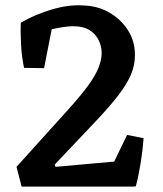

<svg xmlns="http://www.w3.org/2000/svg" viewBox="-20 -690 603 710"><path d="M60 0 41 -73 236 -289Q279 -337 305.5 -373Q332 -409 344 -439Q356 -469 356 -494Q356 -517 345.5 -540Q335 -563 312 -578Q289 -593 251 -593Q228 -593 191 -586Q154 -579 119 -565L57 -606Q108 -636 170 -654.5Q232 -673 284 -670Q340 -669 383.5 -644Q427 -619 453 -578.5Q479 -538 479 -486Q479 -448 463.5 -412.5Q448 -377 417.5 -337.5Q387 -298 341 -249L182 -81L185 -73L476 -99V0ZM482 0 373 -32 450 -191 511 -179Q508 -136 500 -86.5Q492 -37 482 0ZM143 -438 69 -439Q65 -458 62 -479.5Q59 -501 58 -522.5Q57 -544 56.5 -565.5Q56 -587 57 -606L174 -596Z"/></svg>

Font: Eczar Medium
Style: Regular
Weight: 500
Designer: Vaibhav Singh
Foundry: Rosetta Type Foundry
Version: Version 2.000